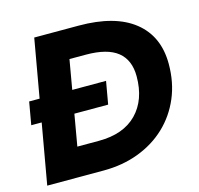

<svg xmlns="http://www.w3.org/2000/svg" viewBox="-103 -820 964 931"><g transform="rotate(-15 378.5 -355.0)"><path d="M22 0 147 -710H370Q552 -710 648 -633.5Q744 -557 744 -418Q744 -325 711.5 -248.5Q679 -172 620.5 -116.5Q562 -61 481.5 -30.5Q401 0 305 0ZM212 -145H320Q444 -145 511 -213.5Q578 -282 578 -400Q578 -482 526.5 -523.5Q475 -565 367 -565H285ZM23 -303 43 -417H429L409 -303Z"/></g></svg>

Font: Livvic
Style: Bold Italic
Weight: 700
Italic angle: -10°
Designer: Jacques Le Bailly, Baron von Fonthausen
Version: Version 1.001; ttfautohint (v1.8.2)